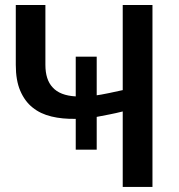

<svg xmlns="http://www.w3.org/2000/svg" viewBox="-20 -740 709 760"><path d="M465.8 -720.2H583.5V0H465.8V-298.8Q436.5 -291.5 413.6 -287.1Q370.1 -278.3 362.8 -277.3V-147.5H279.8V-269.5Q226.1 -268.6 184.1 -278.8Q140.1 -289.1 108.9 -314.5Q78.1 -338.9 60.1 -380.9Q42.5 -421.9 42.5 -483.4V-720.2H159.7V-483.4Q159.7 -424.3 188.5 -394Q217.3 -361.8 279.8 -358.4V-515.6H362.8V-362.8Q376 -364.3 411.6 -371.6Q430.7 -375.5 465.8 -383.3Z"/></svg>

Font: Lato-SemiBold
Style: Regular
Weight: 500
Designer: Lukasz Dziedzic with Adam Twardoch and Botio Nikoltchev
Foundry: tyPoland Lukasz Dziedzic
Version: ""